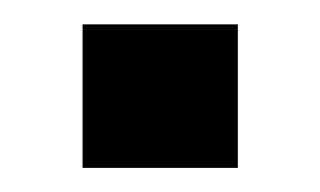

<svg xmlns="http://www.w3.org/2000/svg" viewBox="-20 -533 267 160"><path d="M178.2 -512.7V-393.1H48.8V-512.7Z"/></svg>

Font: SansationBold
Style: Bold
Weight: 700
Designer: Bernd Montag
Version: Version 1.301